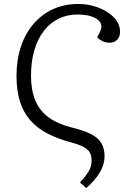

<svg xmlns="http://www.w3.org/2000/svg" viewBox="-20 -736 646 966"><path d="M414 210 382 182Q411 151 426 126Q441 101 441 74Q441 48 432 31.5Q423 15 399 2.5Q375 -10 329 -22Q264 -40 214.5 -66.5Q165 -93 131 -132.5Q97 -172 80 -226.5Q63 -281 63 -354Q63 -434 85 -500.5Q107 -567 148 -615Q189 -663 246 -689.5Q303 -716 373 -716Q416 -716 453.5 -705Q491 -694 520.5 -675Q550 -656 567 -631Q584 -606 584 -576Q584 -551 569.5 -536Q555 -521 533 -521Q514 -521 498 -528Q482 -535 469 -548L484 -578Q487 -585 488.5 -590.5Q490 -596 490 -602Q490 -629 457.5 -646Q425 -663 370 -663Q318 -663 275 -642Q232 -621 201 -581Q170 -541 153 -484Q136 -427 136 -355Q136 -283 157.5 -231Q179 -179 224 -146Q269 -113 339 -95Q402 -80 438.5 -61Q475 -42 490.5 -15Q506 12 506 50Q506 71 500 91.5Q494 112 482 132Q470 152 453 171.5Q436 191 414 210Z"/></svg>

Font: Literata Light
Style: Italic
Weight: 300
Italic angle: -2°
Designer: Latin by Veronika Burian and Jose Scaglione. Greek by Irene Vlachou. Cyrillic by Vera Evstafieva
Foundry: TypeTogether
Version: Version 3.103;gftools[0.9.29]